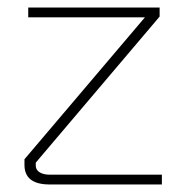

<svg xmlns="http://www.w3.org/2000/svg" viewBox="-20 -490 490 510"><path d="M410 -26V0H112Q45 0 45 -52V-67L365 -444H55V-470H404V-446L75 -58V-50Q75 -39 85 -32.5Q95 -26 112 -26Z"/></svg>

Font: KoHo ExtraLight
Style: Regular
Weight: 275
Version: Version 1.000; ttfautohint (v1.6)